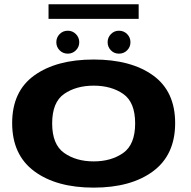

<svg xmlns="http://www.w3.org/2000/svg" viewBox="-20 -875 894 900"><path d="M419 4.5Q594 4.5 697.5 -72.2Q801 -149 801 -298Q801 -447 697.5 -521.5Q594 -596 419 -596Q244.5 -596 140.8 -521.5Q37 -447 37 -298Q37 -149 140.8 -72.2Q244.5 4.5 419 4.5ZM419 -118.5Q337 -118.5 280.8 -158Q224.5 -197.5 224.5 -296.5Q224.5 -396 280.8 -434.8Q337 -473.5 419 -473.5Q501.5 -473.5 557.5 -434.8Q613.5 -396 613.5 -296.5Q613.5 -197.5 557.5 -158Q501.5 -118.5 419 -118.5ZM298 -623.5Q320 -623.5 335.8 -639.2Q351.5 -655 351.5 -677Q351.5 -699.5 335.8 -715.2Q320 -731 298 -731Q275 -731 259.5 -715.2Q244 -699.5 244 -677Q244 -655 259.5 -639.2Q275 -623.5 298 -623.5ZM537.5 -623.5Q560.5 -623.5 576 -639.2Q591.5 -655 591.5 -677Q591.5 -699.5 576 -715.2Q560.5 -731 537.5 -731Q515.5 -731 500 -715.2Q484.5 -699.5 484.5 -677Q484.5 -655 499.8 -639.2Q515 -623.5 537.5 -623.5ZM207.5 -786.5H630V-855H207.5Z"/></svg>

Font: Anybody Expanded
Style: Bold
Weight: 700
Width: 7
Designer: Tyler Finck
Foundry: Etcetera Type Company
Version: Version 1.113;gftools[0.9.25]